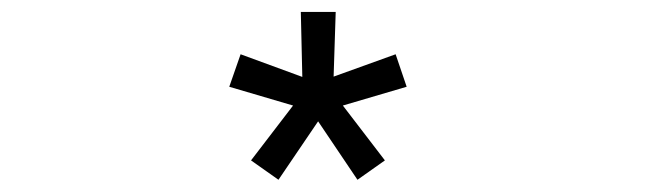

<svg xmlns="http://www.w3.org/2000/svg" viewBox="-20 -820 1126 322"><path d="M447 -518.5 401 -551 471.5 -643 364.5 -674.5 383.5 -729 487 -691 484.5 -800H543L539.5 -691.5L643.5 -729L662 -674.5L555 -643L625.5 -551L579.5 -518.5L513.5 -616.5Z"/></svg>

Font: Trispace Expanded Light
Style: Regular
Weight: 300
Width: 7
Designer: Tyler Finck
Foundry: Etcetera Type Company
Version: Version 1.210; ttfautohint (v1.8.3)